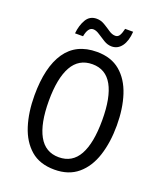

<svg xmlns="http://www.w3.org/2000/svg" viewBox="-164 -1077 947 1125"><g transform="rotate(20 309.5 -514.5)"><path d="M567 -424Q567 -319 540 -235.5Q513 -152 456 -104Q399 -56 311 -56Q219 -56 162.5 -105Q106 -154 79.5 -237.5Q53 -321 53 -425Q53 -602 117.5 -696Q182 -790 311 -790Q400 -790 456.5 -742.5Q513 -695 540 -612Q567 -529 567 -424ZM143 -424Q143 -283 184.5 -208Q226 -133 310 -133Q394 -133 435 -207Q476 -281 476 -424Q476 -566 435 -639.5Q394 -713 311 -713Q226 -713 184.5 -639Q143 -565 143 -424ZM152 -848Q157 -899 178.5 -935.5Q200 -972 243 -972Q269 -972 292.5 -958Q316 -944 337 -929.5Q358 -915 378 -915Q395 -915 404 -930.5Q413 -946 419 -973H469Q465 -914 441 -881.5Q417 -849 379 -849Q354 -849 330 -863.5Q306 -878 284.5 -892.5Q263 -907 245 -907Q213 -907 202 -848Z"/></g></svg>

Font: Noto Sans Malayalam UI Condensed
Style: Regular
Weight: 400
Width: 3
Designer: Jelle Bosma - Monotype Design Team
Foundry: Monotype Imaging Inc.
Version: Version 2.104; ttfautohint (v1.8.4.7-5d5b)